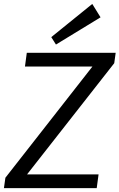

<svg xmlns="http://www.w3.org/2000/svg" viewBox="-33 -973 618 993"><path d="M-5.1 -53.8 488.2 -684.1 518.8 -628.8H96.1L105.6 -700H565.3L557.8 -646.2L63.7 -15.9L31.3 -71.2H476.8L467.2 0H-12.7ZM487 -883.4 256.4 -742.6 232.2 -781 444.2 -952.6Z"/></svg>

Font: Pathway Extreme 8pt Thin
Style: Italic
Weight: 100
Italic angle: -8°
Designer: Eduardo Rodriguez Tunni
Foundry: Eduardo Rodriguez Tunni
Version: Version 1.000